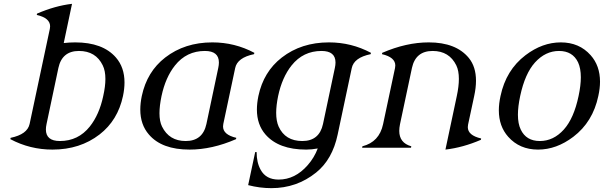

<svg xmlns="http://www.w3.org/2000/svg" viewBox="-20 -767 3136 997"><path d="M291 -34.7Q386.2 -34.7 446.3 -109.9Q495.6 -171.9 516.1 -268.6Q527.3 -318.8 527.3 -356.9Q527.3 -399.4 513.7 -427.2Q477.5 -502.4 389.9 -502.4Q302.2 -502.4 283.2 -414.1L221.7 -123Q218.3 -107.4 218.3 -94.7Q218.3 -34.7 291 -34.7ZM252.4 9.8Q135.7 9.8 33.7 -44.4L35.2 -51.3Q122.1 -69.3 133.8 -123.5L238.8 -617.2Q240.2 -624 240.2 -630.4Q240.2 -673.3 170.9 -689.5L172.4 -696.3Q265.6 -736.8 354 -747.1L311 -543.5Q340.8 -546.9 370.6 -546.9Q513.7 -546.9 582 -468.3Q626.5 -417 626.5 -338.9Q626.5 -306.2 618.7 -268.6Q591.8 -142.1 497.1 -68.8Q395.5 9.8 252.4 9.8Z M944.3 -34.7Q1032.7 -34.7 1051.8 -123L1113.3 -414.1Q1116.7 -429.7 1116.7 -442.4Q1116.7 -502.4 1043.9 -502.4Q948.7 -502.4 888.7 -427.2Q839.4 -365.2 818.8 -268.6Q808.1 -217.8 808.1 -179.2Q808.1 -136.7 821.3 -109.9Q858.4 -34.7 944.3 -34.7ZM964.4 9.8Q819.8 9.8 752.9 -68.8Q708.5 -120.1 708.5 -198.2Q708.5 -231 716.3 -268.6Q743.2 -395 837.9 -468.3Q939.5 -546.9 1082.5 -546.9Q1199.2 -546.9 1300.8 -492.7L1299.3 -485.8Q1212.4 -467.8 1201.2 -413.6L1139.6 -123.5Q1138.2 -116.7 1138.2 -110.4Q1138.2 -67.4 1207 -51.3L1205.6 -44.4Q1081.1 9.8 964.4 9.8Z M1549.8 -34.7Q1638.2 -34.7 1657.2 -123L1718.8 -414.1Q1722.2 -429.7 1722.2 -442.4Q1722.2 -502.4 1649.4 -502.4Q1554.2 -502.4 1494.1 -427.2Q1444.8 -365.2 1424.3 -268.6Q1414.1 -219.2 1414.1 -181.2Q1414.1 -138.7 1426.8 -109.9Q1460.9 -34.7 1549.8 -34.7ZM1629.9 3.9Q1599.6 9.8 1569.8 9.8Q1426.8 9.8 1358.4 -68.8Q1314 -120.1 1314 -198.2Q1314 -231 1321.8 -268.6Q1348.6 -395 1443.4 -468.3Q1544.9 -546.9 1688 -546.9Q1804.7 -546.9 1906.2 -492.7L1904.8 -485.8Q1817.9 -467.8 1806.6 -413.6L1733.4 -68.4Q1706.1 61 1621.6 128.9Q1521 210 1389.2 210Q1328.6 210 1268.6 194.3L1305.2 22.5H1312.5Q1312.5 77.1 1333.5 114.7Q1361.3 165.5 1426.8 165.5Q1512.2 165.5 1577.6 90.8Q1612.3 51.3 1629.9 3.9Z M1860.4 0 1861.8 -7.3Q1949.7 -29.8 1969.2 -122.1L2031.2 -413.6Q2032.7 -420.4 2032.7 -426.8Q2032.7 -469.7 1963.4 -485.8L1964.8 -492.7Q2089.8 -546.9 2206.5 -546.9Q2348.1 -546.9 2414.6 -465.8Q2451.7 -420.4 2451.7 -347.7Q2451.7 -311.5 2442.4 -268.6L2410.6 -120.1Q2409.2 -113.3 2409.2 -106.9Q2409.2 -64 2478.5 -47.9L2477.1 -41Q2384.8 -1 2293 9.8L2352.1 -268.6Q2362.8 -318.8 2362.8 -357.4Q2362.8 -399.9 2349.6 -427.2Q2313 -502.4 2226.6 -502.4Q2138.2 -502.4 2119.1 -414.1L2057.1 -122.1Q2053.2 -103 2053.2 -87.4Q2053.2 -24.9 2115.7 -7.3L2114.3 0Z M2619.1 -56.6Q2570.3 -111.3 2570.3 -194.3Q2570.3 -229 2579.1 -268.6Q2607.4 -403.3 2709 -480.5Q2796.4 -546.9 2892.1 -546.9Q2987.8 -546.9 3046.9 -480.5Q3095.7 -425.8 3095.7 -342.8Q3095.7 -308.1 3086.9 -268.6Q3058.6 -133.8 2957 -56.6Q2869.6 9.8 2773.9 9.8Q2678.2 9.8 2619.1 -56.6ZM2907.7 -94.2Q2960 -152.3 2984.4 -268.6Q2996.1 -323.7 2996.1 -365.7Q2996.1 -412.1 2981.9 -442.9Q2953.6 -502.4 2882.8 -502.4Q2812.5 -502.4 2758.3 -442.9Q2706.1 -385.3 2681.2 -268.6Q2669.4 -213.4 2669.4 -171.4Q2669.4 -124.5 2684.1 -94.2Q2712.4 -34.7 2783.2 -34.7Q2854 -34.7 2907.7 -94.2Z"/></svg>

Font: Modern Antiqua
Style: Book Oblique
Weight: 400
Italic angle: -12°
Designer: Wojciech Kalinowski "wmk69" (wmk69@o2.pl)
Foundry: Wojciech Kalinowski "wmk69" (wmk69@o2.pl)
Version: Version 3.1.0; 2021-05-28